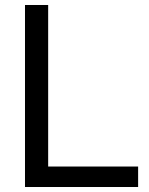

<svg xmlns="http://www.w3.org/2000/svg" viewBox="-20 -749 596 769"><path d="M172.9 -729V-82H533.2V0H80.1V-729Z"/></svg>

Font: SolaimanLipiNormal
Style: Normal
Weight: 400
Designer: Solaiman Karim
Version: Version 1.6.1 ; ttfautohint (v1.5.65-e2d9)